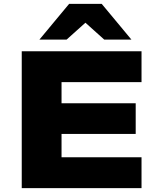

<svg xmlns="http://www.w3.org/2000/svg" viewBox="-20 -969 820 989"><path d="M92 0V-705H709V-546H297V-437H679V-279H297V-159H709V0ZM183 -765 336 -949H504L657 -765H517L420 -852L323 -765Z"/></svg>

Font: Nunito Sans 10pt Expanded Black
Style: Regular
Weight: 900
Width: 7
Designer: Vernon Adams
Foundry: Vernon Adams
Version: Version 3.101;gftools[0.9.27]